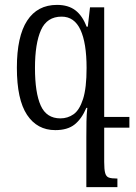

<svg xmlns="http://www.w3.org/2000/svg" viewBox="-20 -522 555 785"><path d="M348 -492H406V-44H509V0H406V140Q406 171 410 185.5Q414 200 425 204Q436 208 460 208V243H333V40Q333 3 333.5 -25.5Q334 -54 337 -81H333Q314 -36 285 -13Q256 10 206 10Q132 10 90.5 -52.5Q49 -115 49 -245Q49 -373 91 -437.5Q133 -502 213 -502Q259 -502 288 -480Q317 -458 334 -413H339ZM227 -38Q257 -38 281 -55Q305 -72 319.5 -117Q334 -162 334 -244Q334 -346 309 -400Q284 -454 232 -454Q172 -454 147.5 -399Q123 -344 123 -244Q123 -143 146.5 -90.5Q170 -38 227 -38Z"/></svg>

Font: Noto Serif Armenian Condensed
Style: Regular
Weight: 400
Width: 3
Designer: Monotype Design Team
Foundry: Monotype Imaging Inc.
Version: Version 2.008; ttfautohint (v1.8.4.7-5d5b)